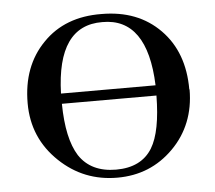

<svg xmlns="http://www.w3.org/2000/svg" viewBox="-47 -645 796 710"><g transform="rotate(-5 351.0 -290.0)"><path d="M654 -288C654 -380 627 -454 572 -510C517 -566 445 -594 354 -594C265 -595 192 -568 137 -511C82 -455 54 -381 54 -289C54 -202 85 -130 147 -71C207 -14 278 14 361 14C443 14 512 -14 569 -71C626 -128 655 -201 655 -288ZM180 -314C185 -482 243 -565 355 -564C466 -565 525 -481 531 -314ZM531 -276C530 -188 518 -123 493 -82C466 -38 421 -16 359 -16C297 -16 251 -38 222 -82C195 -125 181 -189 180 -276Z"/></g></svg>

Font: GFS Nicefore
Style: Regular
Weight: 400
Designer: George Matthiopoulos
Foundry: George Matthiopoulos
Version: Version 1.0